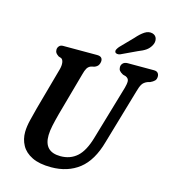

<svg xmlns="http://www.w3.org/2000/svg" viewBox="-131 -1017 1020 1136"><g transform="rotate(15 379.0 -449.0)"><path d="M490 -224 587.5 -556Q594.5 -581 593.8 -597.5Q593 -614 574.5 -622.5L556.5 -627.5Q540 -636.5 533.8 -644.8Q527.5 -653 527.5 -666Q527.5 -680 537.5 -690Q547.5 -700 566.5 -700H727Q743 -700 750.8 -691.5Q758.5 -683 758.5 -670Q758.5 -653 749.5 -643.8Q740.5 -634.5 723 -626.5L707 -622Q685.5 -613 676 -597.2Q666.5 -581.5 658.5 -551.5L560.5 -216Q527.5 -96.5 457.8 -42.2Q388 12 286.5 12Q214.5 12 169.8 -10Q125 -32 104.8 -69Q84.5 -106 85 -150.5Q85.5 -185 96 -226.8Q106.5 -268.5 116 -305L187.5 -562.5Q193.5 -585.5 191 -603.5Q188.5 -621.5 177.5 -627.5L161 -633Q148 -642 143 -649.2Q138 -656.5 138 -669.5Q138.5 -681.5 146.8 -690.8Q155 -700 169.5 -700H378.5Q412.5 -700 412 -671Q411.5 -658.5 405.2 -647.5Q399 -636.5 382.5 -629.5L361 -624.5Q345.5 -618.5 337.5 -604.8Q329.5 -591 323.5 -567L250.5 -305Q238.5 -260 231.5 -227.2Q224.5 -194.5 224 -168Q222 -65.5 323.5 -65.5Q383.5 -65.5 424.5 -102Q465.5 -138.5 490 -224ZM565.5 -855Q591 -884.5 614.8 -899.8Q638.5 -915 662.5 -908.5Q683.5 -902 688.5 -882.2Q693.5 -862.5 682.5 -842Q671 -821 653.2 -808.5Q635.5 -796 604.5 -784L510 -739.5Q500 -735.5 491 -736.8Q482 -738 478.5 -744.5Q475 -752.5 479.5 -761.2Q484 -770 491.5 -779Z"/></g></svg>

Font: Fraunces 144pt SuperSoft SemiBold
Style: Italic
Weight: 600
Italic angle: -16°
Version: Version 1.000;[b76b70a41]